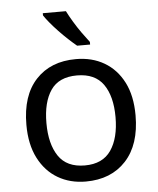

<svg xmlns="http://www.w3.org/2000/svg" viewBox="-54 -813 714 869"><g transform="rotate(-5 302.5 -378.0)"><path d="M551 -269Q551 -136 483.5 -63Q416 10 301 10Q230 10 174.5 -22.5Q119 -55 87 -117.5Q55 -180 55 -269Q55 -402 122 -474Q189 -546 304 -546Q377 -546 432.5 -513.5Q488 -481 519.5 -419.5Q551 -358 551 -269ZM146 -269Q146 -174 183.5 -118.5Q221 -63 303 -63Q384 -63 422 -118.5Q460 -174 460 -269Q460 -364 422 -418Q384 -472 302 -472Q220 -472 183 -418Q146 -364 146 -269ZM278 -766Q289 -744 305.5 -716.5Q322 -689 340.5 -663Q359 -637 374 -618V-606H315Q298 -620 277 -639.5Q256 -659 235.5 -680.5Q215 -702 198.5 -722Q182 -742 173 -756V-766Z"/></g></svg>

Font: Noto Sans NKo Unjoined
Style: Regular
Weight: 400
Designer: Monotype Design Team
Foundry: Monotype Imaging Inc.
Version: Version 2.004